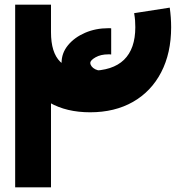

<svg xmlns="http://www.w3.org/2000/svg" viewBox="-20 -803 799 823"><path d="M366.3 -321.7Q265 -321.7 192.9 -362.9Q120.9 -404 82.9 -481.1Q45 -558.3 45 -664.9H198.6Q198.6 -577.3 238.1 -538.4Q277.7 -499.6 366.3 -499.6Q463 -499.6 511.5 -546.7Q560 -593.9 560 -686.4Q560 -701.6 559 -714.9Q558 -728.3 555 -746.6L707.6 -770.3Q713.6 -727 713.6 -686.4Q713.6 -575.3 670.8 -493Q628 -410.7 549.9 -366.2Q471.7 -321.7 366.3 -321.7ZM45 0V-782.9H198.6V0ZM402.6 -389Q360.9 -391.6 324.4 -411.8Q288 -432 265.9 -463.7Q243.9 -495.4 243.9 -533.3Q243.9 -575.4 271.4 -609Q299 -642.6 344.6 -662.4Q390.1 -682.1 443.7 -682.1Q447.4 -682.1 450.6 -682.1Q453.9 -682.1 456.6 -681.6V-569.4Q453.9 -570 450.6 -570Q447.4 -570 443.7 -570Q412.1 -570 389.6 -557.4Q367.1 -544.7 367.1 -533.3Q367.1 -526.1 372.6 -518.7Q378.1 -511.3 388.1 -506.2Q398.1 -501.1 410.3 -500.3Z"/></svg>

Font: Alexandria
Style: Regular
Weight: 400
Designer: Mohamed Gaber
Foundry: Kief Type Foundry
Version: Version 5.100